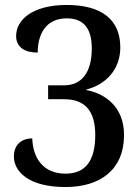

<svg xmlns="http://www.w3.org/2000/svg" viewBox="-20 -744 565 774"><path d="M244 10C382 10 480 -58 480 -200C480 -314 403 -367 328 -381V-383C406 -403 465 -463 465 -553C465 -667 387 -724 249 -724C111 -724 45 -664 45 -599C45 -554 79 -532 132 -532C132 -605 164 -670 249 -670C319 -670 350 -627 350 -549C350 -450 308 -400 238 -400H174V-344H239C324 -344 364 -295 364 -200C364 -91 321 -44 244 -44C157 -44 113 -103 110 -186C65 -186 36 -159 36 -113C36 -54 93 10 244 10Z"/></svg>

Font: Noto Serif Condensed Medium
Style: Regular
Weight: 500
Width: 3
Designer: Monotype Design Team
Foundry: Monotype Imaging Inc.
Version: Version 2.015